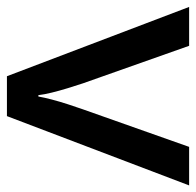

<svg xmlns="http://www.w3.org/2000/svg" viewBox="-26 -554 579 568"><g transform="rotate(90 264.0 -269.5)"><path d="M205 0 0 -539H115L226 -225Q233 -204 240.5 -179.5Q248 -155 253.5 -132.5Q259 -110 261 -93H265Q268 -110 274 -133Q280 -156 288 -180.5Q296 -205 303 -225L414 -539H528L323 0Z"/></g></svg>

Font: Noto Sans Adlam Medium
Style: Regular
Weight: 500
Version: Version 3.001